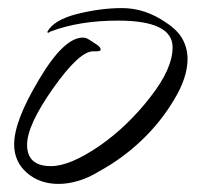

<svg xmlns="http://www.w3.org/2000/svg" viewBox="-20 -442 487 475"><path d="M125 13Q78 13 46.5 -14.5Q15 -42 15 -85Q15 -143 77 -246Q138 -349 185 -349Q191 -349 196 -346.5Q201 -344 211 -337Q218 -333 223.5 -328.5Q229 -324 229 -319Q229 -315 217 -315H210Q176 -315 111 -223Q47 -132 47 -84Q47 -31 106 -31Q153 -31 226 -81Q262 -106 293.5 -136.5Q325 -167 352 -202Q407 -272 407 -325Q407 -391 272 -391Q176 -391 105 -364L100 -361Q97 -361 97 -363Q112 -392 169 -407Q228 -422 282 -422Q339 -422 391 -386Q420 -367 432 -344.5Q444 -322 444 -296Q444 -273 435.5 -247.5Q427 -222 411 -196Q378 -140 330 -94.5Q282 -49 225 -18Q199 -2 173.5 5.5Q148 13 125 13Z"/></svg>

Font: Qwigley
Style: Regular
Weight: 400
Designer: Robert E. Leuschke
Foundry: Robert E. Leuschke
Version: Version 1.010; ttfautohint (v1.8.3)